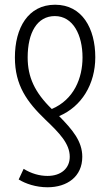

<svg xmlns="http://www.w3.org/2000/svg" viewBox="-20 -562 468 812"><path d="M181 230C264 230 328 185 328 101C328 35 286 -14 230 -71C325 -111 383 -206 383 -320C383 -441 328 -542 213 -542C99 -542 43 -444 43 -319C43 -201 94 -131 172 -56C232 1 275 46 275 101C275 150 238 182 181 182C147 182 112 172 80 152L59 197C88 215 132 230 181 230ZM199 -101C127 -171 97 -236 97 -319C97 -424 137 -494 212 -494C289 -494 329 -414 329 -319C329 -232 293 -141 199 -101Z"/></svg>

Font: Noto Sans UI Condensed Light
Style: Regular
Weight: 300
Width: 3
Designer: Monotype Design Team
Foundry: Monotype Imaging Inc.
Version: Version 1.901